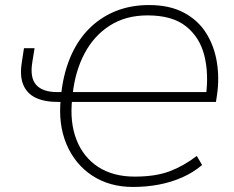

<svg xmlns="http://www.w3.org/2000/svg" viewBox="-20 -733 928 761"><path d="M507 8Q414 8 345.5 -37Q277 -82 243.5 -161.5Q210 -241 221 -343L231 -329H209Q156 -329 121.5 -345.5Q87 -362 72.5 -396.5Q58 -431 66 -483L75 -542H117L108 -486Q98 -425 123.5 -396.5Q149 -368 207 -368H233L222 -355Q230 -436 257 -502Q284 -568 329 -615Q374 -662 435 -687.5Q496 -713 571 -713Q652 -713 708.5 -683Q765 -653 797 -602Q829 -551 839.5 -487Q850 -423 840 -356L836 -329H256L266 -340Q256 -249 283 -179.5Q310 -110 369 -71.5Q428 -33 514 -33Q596 -33 652 -54Q708 -75 760 -115L781 -79Q747 -50 703.5 -30.5Q660 -11 610.5 -1.5Q561 8 507 8ZM565 -672Q478 -672 415 -631.5Q352 -591 315 -521Q278 -451 268 -360L260 -368H810L796 -352Q808 -440 790 -512.5Q772 -585 717.5 -628.5Q663 -672 565 -672Z"/></svg>

Font: Nunito Sans 12pt ExtraLight
Style: Italic
Weight: 200
Italic angle: -9°
Designer: Vernon Adams
Foundry: Vernon Adams
Version: Version 3.101;gftools[0.9.27]